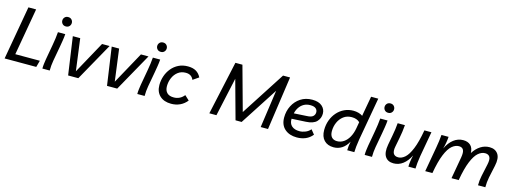

<svg xmlns="http://www.w3.org/2000/svg" viewBox="-11 -1593 6524 2456"><g transform="rotate(15 3251.5 -365.5)"><path d="M33 0 158 -710H260L151 -88H476L452 0Z M533 0Q533 -31 537 -63Q541 -95 546 -126L582 -328Q590 -375 596 -417Q602 -459 605 -501H702Q699 -458 691 -409.5Q683 -361 677 -326L642 -133Q636 -99 633 -66Q630 -33 630 0ZM683 -598Q654 -598 637 -616.5Q620 -635 620 -660Q620 -685 637 -703.5Q654 -722 683 -722Q712 -722 729 -703.5Q746 -685 746 -660Q746 -635 729 -616.5Q712 -598 683 -598Z M1189 -501H1289L1009 0H874L802 -501H900L956 -77Z M1704 -501H1804L1524 0H1389L1317 -501H1415L1471 -77Z M1790 0Q1790 -31 1794 -63Q1798 -95 1803 -126L1839 -328Q1847 -375 1853 -417Q1859 -459 1862 -501H1959Q1956 -458 1948 -409.5Q1940 -361 1934 -326L1899 -133Q1893 -99 1890 -66Q1887 -33 1887 0ZM1940 -598Q1911 -598 1894 -616.5Q1877 -635 1877 -660Q1877 -685 1894 -703.5Q1911 -722 1940 -722Q1969 -722 1986 -703.5Q2003 -685 2003 -660Q2003 -635 1986 -616.5Q1969 -598 1940 -598Z M2239 9Q2143 9 2088 -43Q2033 -95 2033 -185Q2033 -247 2053 -305Q2073 -363 2111 -409Q2149 -455 2203 -482Q2257 -509 2326 -509Q2391 -509 2433.5 -484.5Q2476 -460 2501 -410L2424 -357Q2397 -423 2320 -423Q2261 -423 2218.5 -391Q2176 -359 2153 -306.5Q2130 -254 2130 -195Q2130 -139 2161 -108Q2192 -77 2253 -78Q2291 -78 2325.5 -94.5Q2360 -111 2387 -145L2447 -89Q2408 -40 2355 -15.5Q2302 9 2239 9Z M2744 0 2899 -710H2992L3153 -126L3530 -710H3623L3521 0H3424L3495 -499L3172 0H3091L2950 -512L2838 0Z M3903 9Q3804 9 3743 -44.5Q3682 -98 3682 -196Q3682 -281 3718 -352Q3754 -423 3819.5 -466Q3885 -509 3974 -509Q4058 -509 4103 -469.5Q4148 -430 4148 -370Q4148 -308 4105.5 -264Q4063 -220 3965 -215L3778 -205Q3776 -143 3812.5 -110Q3849 -77 3916 -77Q3954 -77 3993.5 -93Q4033 -109 4060 -141L4108 -82Q4070 -35 4018 -13Q3966 9 3903 9ZM3966 -435Q3917 -435 3880.5 -414Q3844 -393 3820.5 -357.5Q3797 -322 3788 -279L3958 -289Q4016 -291 4039 -312.5Q4062 -334 4062 -366Q4062 -396 4039 -415.5Q4016 -435 3966 -435Z M4391 9Q4310 9 4264 -39Q4218 -87 4218 -174Q4218 -244 4240.5 -305Q4263 -366 4304 -412Q4345 -458 4399.5 -483.5Q4454 -509 4518 -509Q4553 -509 4585.5 -500Q4618 -491 4641 -475L4645 -501L4688 -740H4783L4682 -170Q4674 -122 4669 -74.5Q4664 -27 4664 0H4570Q4570 -29 4573.5 -59Q4577 -89 4584 -118Q4548 -53 4499 -22Q4450 9 4391 9ZM4413 -78Q4461 -78 4501.5 -105.5Q4542 -133 4570 -183Q4598 -233 4610 -300L4625 -386Q4587 -424 4519 -424Q4455 -424 4410 -390Q4365 -356 4341 -301.5Q4317 -247 4317 -185Q4317 -133 4342 -105.5Q4367 -78 4413 -78Z M4801 0Q4801 -31 4805 -63Q4809 -95 4814 -126L4850 -328Q4858 -375 4864 -417Q4870 -459 4873 -501H4970Q4967 -458 4959 -409.5Q4951 -361 4945 -326L4910 -133Q4904 -99 4901 -66Q4898 -33 4898 0ZM4951 -598Q4922 -598 4905 -616.5Q4888 -635 4888 -660Q4888 -685 4905 -703.5Q4922 -722 4951 -722Q4980 -722 4997 -703.5Q5014 -685 5014 -660Q5014 -635 4997 -616.5Q4980 -598 4951 -598Z M5184 9Q5108 9 5073 -44Q5038 -97 5057 -204L5080 -328Q5098 -421 5104 -501H5200Q5197 -458 5190 -409.5Q5183 -361 5176 -326L5153 -206Q5128 -81 5223 -81Q5268 -81 5311 -119Q5354 -157 5392 -249Q5430 -341 5458 -501H5551L5492 -170Q5484 -122 5479 -74.5Q5474 -27 5474 0H5380Q5380 -63 5402 -154Q5363 -75 5307.5 -33Q5252 9 5184 9Z M5603 0 5661 -328Q5669 -375 5675 -417Q5681 -459 5684 -501H5778Q5776 -466 5769 -424.5Q5762 -383 5750 -340Q5789 -422 5846 -465.5Q5903 -509 5972 -509Q6033 -509 6069 -475.5Q6105 -442 6107 -375Q6148 -440 6202.5 -474.5Q6257 -509 6320 -509Q6396 -509 6433 -456Q6470 -403 6447 -297L6412 -134Q6405 -100 6402 -66.5Q6399 -33 6399 0H6302Q6302 -64 6315 -126L6350 -289Q6365 -358 6347.5 -389Q6330 -420 6285 -420Q6238 -420 6194 -382Q6150 -344 6112 -252Q6074 -160 6046 0H5951L6002 -289Q6014 -358 5998 -389Q5982 -420 5938 -420Q5891 -420 5846.5 -382Q5802 -344 5764 -252Q5726 -160 5698 0Z"/></g></svg>

Font: Livvic Medium
Style: Italic
Weight: 500
Italic angle: -10°
Designer: Jacques Le Bailly, Baron von Fonthausen
Version: Version 1.001; ttfautohint (v1.8.2)